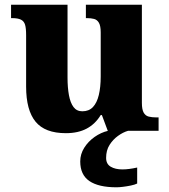

<svg xmlns="http://www.w3.org/2000/svg" viewBox="-20 -556 720 816"><path d="M260 10Q171 10 131 -39Q91 -88 91 -188V-407Q91 -436 86.5 -451Q82 -466 69 -472.5Q56 -479 31 -479H27V-536H267V-226Q267 -184 273 -151.5Q279 -119 292.5 -101Q306 -83 330 -83Q358 -83 375 -101Q392 -119 400 -152.5Q408 -186 408 -231V-418Q408 -446 400.5 -459Q393 -472 380 -475.5Q367 -479 349 -479H345V-536H583V-119Q583 -91 590.5 -77.5Q598 -64 612 -60.5Q626 -57 644 -57H654V0H438L413 -67H408Q385 -29 348.5 -9.5Q312 10 260 10ZM475 240Q399 240 360 213.5Q321 187 321 130Q321 99 338 72Q355 45 382 26Q409 7 439 0H524Q503 6 481.5 21.5Q460 37 445.5 60Q431 83 431 115Q431 141 450.5 152.5Q470 164 500 164Q514 164 529.5 162Q545 160 563 156V224Q553 229 536 232.5Q519 236 502.5 238Q486 240 475 240Z"/></svg>

Font: Noto Serif Khmer ExtraBold
Style: Regular
Weight: 800
Version: Version 2.003